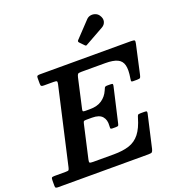

<svg xmlns="http://www.w3.org/2000/svg" viewBox="-215 -1144 1182 1282"><g transform="rotate(-20 376.0 -502.5)"><path d="M631.5 -981Q622 -995 605.5 -1001Q589 -1007 572 -1003.8Q555 -1000.5 543 -987.5L439 -877.5Q431 -869.5 439 -860.5L468 -830.5Q473 -825 476.5 -825Q480 -825 486 -829L616.5 -902Q637 -913.5 642.5 -935.2Q648 -957 631.5 -981ZM284 -340.5Q287 -352.5 290 -355.8Q293 -359 308 -359H349Q400 -359 421.2 -334.5Q442.5 -310 439 -269.5Q438 -259.5 438.5 -252.2Q439 -245 453.5 -245H477Q492 -245 494.8 -249.8Q497.5 -254.5 500 -266L555 -505Q558 -517.5 556.2 -521.8Q554.5 -526 538.5 -526H517.5Q501.5 -526 498.2 -518.2Q495 -510.5 490 -500Q473.5 -462 440.5 -439.5Q407.5 -417 355.5 -417H323.5Q309 -417 306 -420.5Q303 -424 306 -436L353 -645Q357 -661.5 361.8 -666.2Q366.5 -671 387.5 -671H556.5Q612 -671 642 -657Q672 -643 680.5 -609.8Q689 -576.5 679 -518.5Q677.5 -508 677 -501Q676.5 -494 691 -494H717.5Q737 -494 740.8 -499Q744.5 -504 748 -519.5L793 -722.5Q797 -740 793.5 -745Q790 -750 767.5 -750H120.5Q110.5 -750 104.2 -747.5Q98 -745 98 -733.5V-693.5Q98 -679 102 -675Q106 -671 120.5 -671H188.5Q208 -671 211.8 -666.8Q215.5 -662.5 212 -647L88 -101.5Q84.5 -86 80.5 -82.5Q76.5 -79 57 -79H-19.5Q-35.5 -79 -39.2 -74.8Q-43 -70.5 -43 -53.5V-17Q-43 -5.5 -38.5 -2.8Q-34 0 -23.5 0H618.5Q639 0 644.5 -4.8Q650 -9.5 654 -25.5L707 -257.5Q709.5 -269 707 -272.5Q704.5 -276 689 -276H664Q647 -276 643.8 -271.2Q640.5 -266.5 637 -254.5Q617 -185 586.8 -146.8Q556.5 -108.5 511.5 -93.8Q466.5 -79 401 -79H254.5Q233.5 -79 230.2 -83.5Q227 -88 230.5 -104Z"/></g></svg>

Font: Besley SemiBold
Style: Italic
Weight: 600
Italic angle: -13°
Designer: Owen Earl
Foundry: indestructible type*
Version: Version 2.001